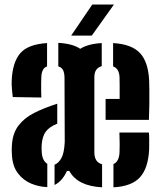

<svg xmlns="http://www.w3.org/2000/svg" viewBox="-20 -792 688 820"><path d="M416 8Q311 2.5 276 -62H266Q246 -18 213 -2V-88.5Q229 -94.5 241.5 -115.5Q254 -136.5 256.5 -185.5L255.5 -458.5Q255.5 -479 249.8 -491.5Q244 -504 229 -508.5V-609Q291 -605.5 322.5 -583.5Q356.5 -605 414.5 -608V-509.5Q383 -500.5 383 -463V-141.5Q383 -99 416 -90.5ZM34.5 -377.5Q33.5 -386 31.2 -408.8Q29 -431.5 30 -448.5Q33.5 -526 66.5 -564.5Q99.5 -603 181 -608V-508.5Q158 -500.5 156.5 -463Q156 -454.5 155.8 -437.8Q155.5 -421 155.8 -403.5Q156 -386 156.5 -375.5ZM431 -280V-369.5H491Q491.5 -403 491 -428.8Q490.5 -454.5 490.5 -463Q488.5 -499.5 463 -508.5V-608Q541.5 -603.5 577.2 -566Q613 -528.5 617 -448.5Q617.5 -436.5 617.8 -408.8Q618 -381 617.8 -346.5Q617.5 -312 616 -280ZM182 7Q146.5 6 113 -8Q79.5 -22 56.8 -51.5Q34 -81 31 -128.5Q29 -152.5 31 -174.5Q34.5 -223.5 59 -255.8Q83.5 -288 125.5 -309.5Q167.5 -331 224.5 -349V-264Q190.5 -250 175.8 -230.2Q161 -210.5 158 -174.5Q157 -156 158.5 -138.5Q161.5 -105 182 -92.5ZM464.5 8V-91.5Q488.5 -101 490.5 -141.5Q492 -171 490 -226H616Q617 -216.5 617.2 -194.2Q617.5 -172 617 -154.5Q613 -73 577.5 -34.5Q542 4 464.5 8ZM284 -640 374 -772.5H466.5L372 -640Z"/></svg>

Font: Big Shoulders Stencil Display ExtraBold
Style: Regular
Weight: 800
Designer: Patric King
Foundry: XO Type Co
Version: Version 1.000